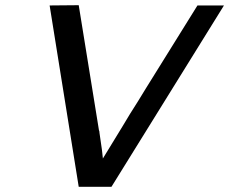

<svg xmlns="http://www.w3.org/2000/svg" viewBox="-20 -716 882 739"><path d="M171 -695Q189 -695 226.5 -695.5Q264 -696 283 -696L361 -214Q362 -213 362.5 -209.5Q363 -206 363 -204Q375 -125 376 -106L453 -232Q480 -278 511 -326L541 -375L740 -695H842L409 3H283Z"/></svg>

Font: Coval
Style: Italic
Weight: 400
Foundry: Context Ltd
Version: Version 001.000